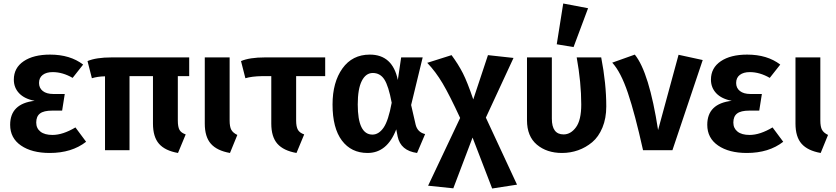

<svg xmlns="http://www.w3.org/2000/svg" viewBox="-20 -858 4776 1097"><path d="M266 -546Q381 -546 455 -489L395 -413Q338 -446 281 -446Q245 -446 224 -430Q203 -414 203 -384Q203 -355 224.5 -338Q246 -321 285 -321H350L335 -226H278Q230 -226 208.5 -209.5Q187 -193 187 -158Q187 -125 211 -106Q235 -87 280 -87Q339 -87 411 -130L472 -48Q390 16 264 16Q162 16 100 -26.5Q38 -69 38 -145Q38 -266 178 -282Q120 -293 89.5 -325Q59 -357 59 -403Q59 -470 115 -508Q171 -546 266 -546Z M996 -423V-170Q996 -133 1005.5 -116Q1015 -99 1041 -90L997 16Q923 3 888.5 -36.5Q854 -76 854 -152V-423H720V0H580V-422Q537 -421 505 -411L480 -509Q529 -530 618 -530H1061V-423Z M1292 -530V-170Q1292 -134 1301.5 -116.5Q1311 -99 1336 -87L1294 16Q1220 3 1185 -36.5Q1150 -76 1150 -152V-530Z M1672 -423V-170Q1672 -134 1682 -116.5Q1692 -99 1718 -90L1674 16Q1600 3 1565 -36.5Q1530 -76 1530 -152V-423H1477Q1418 -422 1382 -411L1357 -509Q1406 -530 1494 -530H1838V-423Z M2110 -441Q2070 -441 2047 -395.5Q2024 -350 2024 -261Q2024 -89 2108 -89Q2144 -89 2171.5 -128.5Q2199 -168 2218 -271Q2200 -367 2176 -404Q2152 -441 2110 -441ZM2093 -546Q2223 -546 2253 -401L2272 -530H2395L2329 -258L2355 -145Q2366 -102 2409 -92L2363 16Q2269 3 2252 -78L2244 -119Q2192 16 2080 16Q1987 16 1933.5 -55Q1880 -126 1880 -261Q1880 -388 1936.5 -467Q1993 -546 2093 -546Z M2934 197 2792 219 2680 -72 2570 218 2426 203 2609 -184Q2549 -314 2509 -381.5Q2469 -449 2421 -499L2560 -543Q2599 -490 2624.5 -440Q2650 -390 2684 -290L2768 -543L2914 -527L2756 -186Z M3275 -530H3415Q3444 -381 3444 -250Q3444 -182 3422 -129Q3400 -76 3363.5 -45.5Q3327 -15 3283 0.5Q3239 16 3191 16Q3104 16 3047.5 -31.5Q2991 -79 2991 -171V-530H3133V-180Q3133 -90 3200 -90Q3241 -90 3271 -131Q3301 -172 3301 -261Q3301 -386 3275 -530ZM3340 -811 3257 -589 3161 -605 3198 -838Z M3478 -500 3607 -546Q3689 -445 3740 -115L3857 -545L3995 -515L3822 0H3654Q3608 -207 3567.5 -327Q3527 -447 3478 -500Z M4249 -546Q4364 -546 4438 -489L4378 -413Q4321 -446 4264 -446Q4228 -446 4207 -430Q4186 -414 4186 -384Q4186 -355 4207.5 -338Q4229 -321 4268 -321H4333L4318 -226H4261Q4213 -226 4191.5 -209.5Q4170 -193 4170 -158Q4170 -125 4194 -106Q4218 -87 4263 -87Q4322 -87 4394 -130L4455 -48Q4373 16 4247 16Q4145 16 4083 -26.5Q4021 -69 4021 -145Q4021 -266 4161 -282Q4103 -293 4072.5 -325Q4042 -357 4042 -403Q4042 -470 4098 -508Q4154 -546 4249 -546Z M4667 -530V-170Q4667 -134 4676.5 -116.5Q4686 -99 4711 -87L4669 16Q4595 3 4560 -36.5Q4525 -76 4525 -152V-530Z"/></svg>

Font: FiraSans
Style: Regular
Weight: 600
Designer: Carrois Corporate & Edenspiekermann AG
Foundry: Carrois Corporate GbR & Edenspiekermann AG
Version: Version 3.106;PS 003.106;hotconv 1.0.70;makeotf.lib2.5.58329